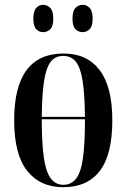

<svg xmlns="http://www.w3.org/2000/svg" viewBox="-20 -770 528 800"><path d="M243 10Q147 10 93 -58.5Q39 -127 39 -269Q39 -547 245 -547Q343 -547 395.5 -477.5Q448 -408 448 -269Q448 -126 396 -58Q344 10 243 10ZM334 -283Q333 -379 324 -434.5Q315 -490 295.5 -513.5Q276 -537 243 -537Q211 -537 192 -513.5Q173 -490 164 -434.5Q155 -379 154 -283ZM244 0Q277 0 297 -25.5Q317 -51 325.5 -110.5Q334 -170 334 -273H154Q154 -171 163 -111.5Q172 -52 192 -26Q212 0 244 0ZM325 -636Q307 -636 294.5 -648.5Q282 -661 282 -692Q282 -724 294.5 -737Q307 -750 325 -750Q341 -750 353.5 -737Q366 -724 366 -692Q366 -661 353.5 -648.5Q341 -636 325 -636ZM159 -636Q143 -636 131 -648.5Q119 -661 119 -692Q119 -724 131 -737Q143 -750 159 -750Q177 -750 189.5 -737Q202 -724 202 -692Q202 -661 189.5 -648.5Q177 -636 159 -636Z"/></svg>

Font: Noto Serif Display ExtraCondensed SemiBold
Style: Regular
Weight: 600
Width: 2
Designer: Monotype Design Team
Foundry: Monotype Imaging Inc.
Version: Version 2.009